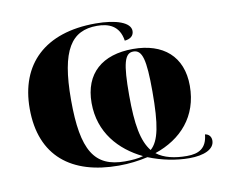

<svg xmlns="http://www.w3.org/2000/svg" viewBox="-67 -629 874 741"><g transform="rotate(-10 369.5 -258.5)"><path d="M618 29C676 29 717 11 717 -23C717 -38 708 -49 693 -51C688 3 657 19 610 19C563 19 521 10 492 -13C596 -48 668 -126 668 -246C668 -362 594 -424 476 -424C356 -424 283 -362 283 -246C283 -130 354 -53 443 -10C424 -4 397 -2 371 -2C252 -2 207 -73 207 -271C207 -468 255 -536 355 -536C399 -536 442 -522 451 -461C474 -463 487 -475 487 -493C487 -526 432 -546 351 -546C152 -546 44 -440 44 -266C44 -79 161 10 345 10C386 10 424 5 459 -3C511 18 567 29 618 29ZM476 -28C443 -69 431 -136 431 -250C431 -375 442 -414 476 -414C511 -414 522 -375 522 -249C522 -121 510 -57 476 -28Z"/></g></svg>

Font: Noto Serif Display ExtraBold
Style: Regular
Weight: 800
Designer: Monotype Design Team
Foundry: Monotype Imaging Inc.
Version: Version 2.009